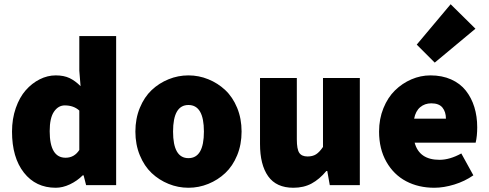

<svg xmlns="http://www.w3.org/2000/svg" viewBox="-20 -864 2283 896"><path d="M36.1 -250Q36.1 -309.6 53.7 -359.9Q71.3 -410.2 100.1 -442.9Q128.9 -475.6 165.3 -493.9Q201.7 -512.2 240.2 -512.2Q278.3 -512.2 304.7 -499.5Q331.1 -486.8 356 -461.9L350.1 -534.2V-695.8H522V0H381.8L370.1 -45.9H366.2Q339.8 -19.5 306.2 -3.7Q272.5 12.2 240.2 12.2Q147 12.2 91.6 -58.3Q36.1 -128.9 36.1 -250ZM211.9 -252Q211.9 -127.9 286.1 -127.9Q326.7 -127.9 350.1 -164.1V-348.1Q323.7 -372.1 282.2 -372.1Q252 -372.1 231.9 -342.8Q211.9 -313.5 211.9 -252Z M632.6 -139.2Q611.8 -189.5 611.8 -250Q611.8 -310.5 632.6 -360.8Q653.3 -411.1 687.7 -443.6Q722.2 -476.1 766.6 -494.1Q811 -512.2 859.4 -512.2Q907.7 -512.2 952.1 -494.1Q996.6 -476.1 1031.2 -443.6Q1065.9 -411.1 1086.7 -360.8Q1107.4 -310.5 1107.4 -250Q1107.4 -189.5 1086.7 -139.2Q1065.9 -88.9 1031.2 -56.4Q996.6 -23.9 952.1 -5.9Q907.7 12.2 859.4 12.2Q811 12.2 766.6 -5.9Q722.2 -23.9 687.7 -56.4Q653.3 -88.9 632.6 -139.2ZM859.4 -126Q931.6 -126 931.6 -250Q931.6 -374 859.4 -374Q787.6 -374 787.6 -250Q787.6 -126 859.4 -126Z M1193.4 -191.9V-500H1365.2V-213.9Q1365.2 -167.5 1376.7 -150.6Q1388.2 -133.8 1415 -133.8Q1439 -133.8 1454.8 -143.8Q1470.7 -153.8 1487.3 -178.2V-500H1659.2V0H1519L1507.3 -65.9H1502.9Q1470.7 -27.3 1434.1 -7.6Q1397.5 12.2 1349.1 12.2Q1269.5 12.2 1231.4 -41.5Q1193.4 -95.2 1193.4 -191.9Z M1749 -250Q1749 -309.1 1769.3 -359.1Q1789.6 -409.2 1823.2 -442.1Q1856.9 -475.1 1899.9 -493.7Q1942.9 -512.2 1988.8 -512.2Q2043 -512.2 2085.2 -493.4Q2127.4 -474.6 2153.8 -441.2Q2180.2 -407.7 2193.6 -364.3Q2207 -320.8 2207 -270Q2207 -228.5 2199.7 -198.2H1915Q1936.5 -118.2 2030.8 -118.2Q2079.1 -118.2 2132.8 -147.9L2189 -45.9Q2149.4 -18.1 2100.1 -2.9Q2050.8 12.2 2006.8 12.2Q1933.1 12.2 1875.2 -18.3Q1817.4 -48.8 1783.2 -108.9Q1749 -168.9 1749 -250ZM1912.6 -310.1H2061Q2061 -341.8 2044.9 -361.8Q2028.8 -381.8 1992.7 -381.8Q1962.4 -381.8 1940.9 -363.8Q1919.4 -345.7 1912.6 -310.1ZM1924.8 -655.8 2083 -844.2 2198.7 -730 2008.8 -571.8Z"/></svg>

Font: Source Sans Pro Black
Style: Regular
Weight: 900
Designer: Paul D. Hunt
Foundry: Adobe Systems Incorporated
Version: Version 2.020;PS 2.0;hotconv 1.0.86;makeotf.lib2.5.63406